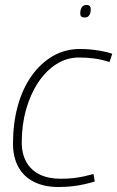

<svg xmlns="http://www.w3.org/2000/svg" viewBox="-20 -738 469 768"><path d="M214 10Q157 10 116 -10.5Q75 -31 53.5 -70Q32 -109 32 -163Q32 -245 51 -314Q70 -383 106 -434Q142 -485 191 -513.5Q240 -542 299 -542Q322 -542 343 -540Q364 -538 386 -534Q408 -530 429 -523L418 -490Q387 -500 357 -504Q327 -508 296 -508Q247 -508 205.5 -481.5Q164 -455 133 -408.5Q102 -362 84.5 -300.5Q67 -239 67 -168Q67 -122 86 -89Q105 -56 140 -39.5Q175 -23 223 -23Q250 -23 272.5 -25.5Q295 -28 315.5 -32.5Q336 -37 354 -42L359 -12Q339 -6 317 -1Q295 4 269.5 7Q244 10 214 10ZM319 -668Q309 -668 305 -672Q301 -676 301 -684Q301 -694 303.5 -701.5Q306 -709 311.5 -713.5Q317 -718 325 -718Q336 -718 339.5 -713.5Q343 -709 343 -701Q343 -692 341 -685Q339 -678 333.5 -673Q328 -668 319 -668Z"/></svg>

Font: Georama ExtraCondensed Thin ExtraLight
Style: Italic
Weight: 250
Italic angle: -9°
Version: Version 1.001